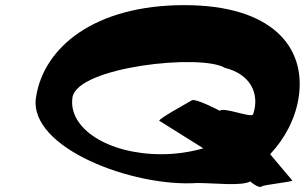

<svg xmlns="http://www.w3.org/2000/svg" viewBox="-20 -732 1197 747"><path d="M120 -353C90 -156 499 -3 747 -20C817 -20 916 -7 954 -26C958 -21 988 1 997 -6C1005 -14 1121 -24 1117 -30L1031 -132C1089 -194 1129 -270 1142 -353C1172 -550 1037 -712 697 -712C350 -712 150 -550 120 -353ZM262 -353C280 -472 762 -524 855 -468C953 -444 992 -369 965 -288C962 -270 851 -317 835 -301C826 -306 742 -349 727 -342C714 -334 593 -268 600 -262L771 -155C723 -141 667 -132 608 -132C398 -132 244 -234 262 -353Z"/></svg>

Font: Ampere
Style: UltExtIta
Weight: 400
Version: Version 1